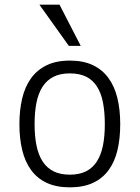

<svg xmlns="http://www.w3.org/2000/svg" viewBox="-20 -786 597 821"><path d="M494.1 -254.9Q494.1 -193.8 482.4 -144.3Q470.7 -94.7 444.8 -59.1Q418.9 -23.4 377.9 -4.2Q336.9 15.1 278.8 15.1Q220.7 15.1 179.7 -4.2Q138.7 -23.4 112.8 -59.1Q86.9 -94.7 75 -144.3Q63 -193.8 63 -254.9Q63 -314.5 74.7 -364.5Q86.4 -414.6 112.3 -450.7Q138.2 -486.8 179.2 -506.8Q220.2 -526.9 278.8 -526.9Q335.9 -526.9 376.7 -507.6Q417.5 -488.3 443.6 -452.6Q469.7 -417 481.9 -366.9Q494.1 -316.9 494.1 -254.9ZM428.2 -254.9Q428.2 -306.6 420.4 -347.2Q412.6 -387.7 395 -415.5Q377.4 -443.4 348.9 -457.8Q320.3 -472.2 278.8 -472.2Q236.8 -472.2 208 -457.3Q179.2 -442.4 161.4 -414.3Q143.6 -386.2 135.7 -345.9Q127.9 -305.7 127.9 -254.9Q127.9 -204.1 136 -164.1Q144 -124 161.9 -96.2Q179.7 -68.4 208.5 -53.7Q237.3 -39.1 278.8 -39.1Q319.3 -39.1 347.9 -53.5Q376.5 -67.9 394.3 -95.7Q412.1 -123.5 420.2 -163.6Q428.2 -203.6 428.2 -254.9ZM274.4 -589.8 148.4 -766.1H234.4L325.2 -589.8Z"/></svg>

Font: Clear Sans Light
Style: Regular
Weight: 300
Foundry: Intel Corporation
Version: Version 1.00